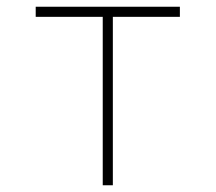

<svg xmlns="http://www.w3.org/2000/svg" viewBox="-20 -550 640 570"><path d="M285 0V-500H86V-530H514V-500H315V0Z"/></svg>

Font: Geist Mono Thin
Style: Regular
Weight: 100
Monospace: yes
Designer: Basement.studio, Andrés Briganti, Mateo Zaragoza
Foundry: Basement.studio, Vercel, Andrés Briganti, Guido Ferreyra, Mateo Zaragoza
Version: Version 1.500; ttfautohint (v1.8.4.7-5d5b)